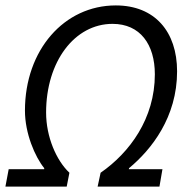

<svg xmlns="http://www.w3.org/2000/svg" viewBox="-27 -688 704 708"><path d="M-7 0H219L229 -51C181 -96 143 -183 143 -273C143 -461 248 -600 388 -600C490 -600 544 -524 544 -414C544 -251 451 -125 344 -51L333 0H561L572 -64H448L449 -68C532 -137 626 -256 626 -425C626 -571 544 -668 400 -668C210 -668 65 -504 65 -280C65 -196 102 -110 136 -68V-64H5Z"/></svg>

Font: Source Sans Pro
Style: Italic
Weight: 400
Italic angle: -11°
Designer: Paul D. Hunt
Foundry: Adobe Systems Incorporated
Version: Version 3.006;hotconv 1.0.111;makeotfexe 2.5.65597